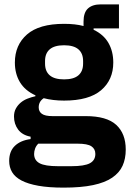

<svg xmlns="http://www.w3.org/2000/svg" viewBox="-20 -646 595 878"><path d="M555 38Q555 80 540.5 112Q526 144 493 166.5Q460 189 405.5 200.5Q351 212 271 212Q203 212 155.5 203.5Q108 195 78.5 179.5Q49 164 35.5 141.5Q22 119 22 90Q22 46 48 21Q74 -4 120 -10V-21Q82 -28 63 -53.5Q44 -79 44 -113Q44 -134 52.5 -149.5Q61 -165 74.5 -176.5Q88 -188 106 -195Q124 -202 142 -206V-210Q94 -232 71 -270.5Q48 -309 48 -360Q48 -440 103.5 -488.5Q159 -537 273 -537Q325 -537 362 -527V-547Q362 -589 382.5 -607.5Q403 -626 441 -626H524V-516H408V-510Q454 -488 476 -449.5Q498 -411 498 -360Q498 -281 442.5 -233.5Q387 -186 273 -186Q222 -186 180 -197Q157 -182 157 -155Q157 -136 171.5 -125.5Q186 -115 220 -115H372Q468 -115 511.5 -75Q555 -35 555 38ZM416 58Q416 35 398 23Q380 11 335 11H155Q145 21 140.5 33.5Q136 46 136 58Q136 87 161 100.5Q186 114 246 114H306Q366 114 391 100.5Q416 87 416 58ZM273 -283Q317 -283 338.5 -301.5Q360 -320 360 -355V-367Q360 -402 338.5 -420.5Q317 -439 273 -439Q229 -439 207.5 -420.5Q186 -402 186 -367V-355Q186 -320 207.5 -301.5Q229 -283 273 -283Z"/></svg>

Font: IBM Plex Sans KR
Style: Bold
Weight: 700
Designer: Mike Abbink; Paul van der Laan; Pieter van Rosmalen; Wujin Sim; Chorong Kim; Dohee Lee;
Foundry: Sandoll Inc.
Version: Version 1.001